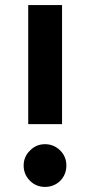

<svg xmlns="http://www.w3.org/2000/svg" viewBox="-20 -720 354 755"><path d="M91 -700V-232H224V-700ZM157 -153Q122 -153 98 -128Q73 -104 73 -69Q73 -34 98 -9Q122 15 157 15Q192 15 217 -9Q241 -34 241 -69Q241 -104 217 -128Q192 -153 157 -153Z"/></svg>

Font: Unageo
Style: Bold
Weight: 700
Designer: Richard Sepsi
Foundry: Richard Sepsi
Version: Version 2.000